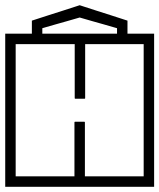

<svg xmlns="http://www.w3.org/2000/svg" viewBox="-40 -715 610 735"><path d="M-20 -279H20Q20 -279 20 -261.8Q20 -244.5 20 -217.2Q20 -190 20 -159.5Q20 -129 20 -101.8Q20 -74.5 20 -57.2Q20 -40 20 -40Q20 -40 20 -40Q20 -40 20 -40Q20 -40 20 -40Q20 -40 20 -40Q20 -40 20 -40Q20 -40 20 -40Q20 -40 20 -40Q20 -40 20 -40Q20 -40 20 -40Q20 -40 20 -40Q20 -40 20 -40Q20 -40 20 -40Q20 -40 20 -40Q20 -40 38.2 -40Q56.5 -40 85.2 -40Q114 -40 146 -40Q178 -40 206.8 -40Q235.5 -40 253.8 -40Q272 -40 272 -40Q272 -30.5 272 -20.2Q272 -10 272 0Q272 0 272 0Q272 0 272 0Q272 0 272 0Q272 0 272 0Q272 0 272 0Q272 0 251 0Q230 0 196.8 0Q163.5 0 126 0Q88.5 0 55.2 0Q22 0 1 0Q-20 0 -20 0Q-20 0 -20 0Q-20 0 -20 0Q-20 0 -20 0Q-20 0 -20 0Q-20 0 -20 -20.2Q-20 -40.5 -20 -72.2Q-20 -104 -20 -139.5Q-20 -175 -20 -206.8Q-20 -238.5 -20 -258.8Q-20 -279 -20 -279ZM-20 -188V-398H20Q20 -398 20 -382.2Q20 -366.5 20 -345.5Q20 -324.5 20 -308.8Q20 -293 20 -293Q20 -293 20 -293Q20 -293 20 -293Q20 -293 20 -293Q20 -293 20 -293Q20 -293 20 -277.2Q20 -261.5 20 -240.5Q20 -219.5 20 -203.8Q20 -188 20 -188ZM550 -279Q550 -279 550 -258.8Q550 -238.5 550 -206.8Q550 -175 550 -139.5Q550 -104 550 -72.2Q550 -40.5 550 -20.2Q550 0 550 0Q550 0 550 0Q550 0 550 0Q550 0 550 0Q550 0 550 0Q550 0 529 0Q508 0 474.8 0Q441.5 0 404 0Q366.5 0 333.2 0Q300 0 279 0Q258 0 258 0Q258 0 258 0Q258 0 258 0Q258 0 258 0Q258 0 258 0Q258 0 258 0Q258 -10 258 -20.2Q258 -30.5 258 -40Q258 -40 276.2 -40Q294.5 -40 323.2 -40Q352 -40 384 -40Q416 -40 444.8 -40Q473.5 -40 491.8 -40Q510 -40 510 -40Q510 -40 510 -40Q510 -40 510 -40Q510 -40 510 -40Q510 -40 510 -40Q510 -40 510 -40Q510 -40 510 -40Q510 -40 510 -40Q510 -40 510 -40Q510 -40 510 -40Q510 -40 510 -40Q510 -40 510 -40Q510 -40 510 -40Q510 -40 510 -40Q510 -40 510 -57.2Q510 -74.5 510 -101.8Q510 -129 510 -159.5Q510 -190 510 -217.2Q510 -244.5 510 -261.8Q510 -279 510 -279ZM-20 -307Q-20 -307 -20 -327.2Q-20 -347.5 -20 -379.2Q-20 -411 -20 -446.5Q-20 -482 -20 -513.8Q-20 -545.5 -20 -565.8Q-20 -586 -20 -586Q-20 -586 -20 -586Q-20 -586 -20 -586Q-20 -586 -20 -586Q-20 -586 -20 -586Q-20 -586 1 -586Q22 -586 55.2 -586Q88.5 -586 126 -586Q163.5 -586 196.8 -586Q230 -586 251 -586Q272 -586 272 -586Q272 -586 272 -586Q272 -586 272 -586Q272 -586 272 -586Q272 -586 272 -586Q272 -586 272 -586Q272 -576.5 272 -566.2Q272 -556 272 -546Q272 -546 253.8 -546Q235.5 -546 206.8 -546Q178 -546 146 -546Q114 -546 85.2 -546Q56.5 -546 38.2 -546Q20 -546 20 -546Q20 -546 20 -546Q20 -546 20 -546Q20 -546 20 -546Q20 -546 20 -546Q20 -546 20 -546Q20 -546 20 -546Q20 -546 20 -546Q20 -546 20 -546Q20 -546 20 -546Q20 -546 20 -546Q20 -546 20 -546Q20 -546 20 -546Q20 -546 20 -546Q20 -546 20 -528.8Q20 -511.5 20 -484.2Q20 -457 20 -426.5Q20 -396 20 -368.8Q20 -341.5 20 -324.2Q20 -307 20 -307ZM550 -188H510Q510 -188 510 -203.8Q510 -219.5 510 -240.5Q510 -261.5 510 -277.2Q510 -293 510 -293Q510 -293 510 -293Q510 -293 510 -293Q510 -293 510 -293Q510 -293 510 -293Q510 -293 510 -308.8Q510 -324.5 510 -345.5Q510 -366.5 510 -382.2Q510 -398 510 -398H550ZM550 -307H510Q510 -307 510 -324.2Q510 -341.5 510 -368.8Q510 -396 510 -426.5Q510 -457 510 -484.2Q510 -511.5 510 -528.8Q510 -546 510 -546Q510 -546 510 -546Q510 -546 510 -546Q510 -546 510 -546Q510 -546 510 -546Q510 -546 510 -546Q510 -546 510 -546Q510 -546 510 -546Q510 -546 510 -546Q510 -546 510 -546Q510 -546 510 -546Q510 -546 510 -546Q510 -546 510 -546Q510 -546 510 -546Q510 -546 491.8 -546Q473.5 -546 444.8 -546Q416 -546 384 -546Q352 -546 323.2 -546Q294.5 -546 276.2 -546Q258 -546 258 -546Q258 -556 258 -566.2Q258 -576.5 258 -586Q258 -586 258 -586Q258 -586 258 -586Q258 -586 258 -586Q258 -586 258 -586Q258 -586 258 -586Q258 -586 279 -586Q300 -586 333.2 -586Q366.5 -586 404 -586Q441.5 -586 474.8 -586Q508 -586 529 -586Q550 -586 550 -586Q550 -586 550 -586Q550 -586 550 -586Q550 -586 550 -586Q550 -586 550 -586Q550 -586 550 -565.8Q550 -545.5 550 -513.8Q550 -482 550 -446.5Q550 -411 550 -379.2Q550 -347.5 550 -327.2Q550 -307 550 -307ZM249 -249Q249 -249 257 -249Q265 -249 273 -249Q281 -249 281 -249Q283 -249 283.8 -248.8Q284.5 -248.5 284.8 -247.8Q285 -247 285 -245Q285 -245 285 -224.5Q285 -204 285 -173.5Q285 -143 285 -112.5Q285 -82 285 -61.5Q285 -41 285 -41Q285 -41 285 -41Q285 -41 285 -41Q285 -41 285 -41Q285 -41 285 -41Q285 -41 285 -41Q285 -38 284.5 -37.5Q284 -37 281 -37Q281 -37 276.2 -37Q271.5 -37 265 -37Q258.5 -37 253.8 -37Q249 -37 249 -37Q247 -37 246.2 -37.2Q245.5 -37.5 245.2 -38.2Q245 -39 245 -41Q245 -41 245 -41Q245 -41 245 -41Q245 -41 245 -41Q245 -41 245 -41Q245 -41 245 -41Q245 -41 245 -61.5Q245 -82 245 -112.5Q245 -143 245 -173.5Q245 -204 245 -224.5Q245 -245 245 -245Q245 -247 245.2 -247.8Q245.5 -248.5 246.2 -248.8Q247 -249 249 -249ZM282 -337Q282 -337 274 -337Q266 -337 258 -337Q250 -337 250 -337Q248 -337 247.2 -337.2Q246.5 -337.5 246.2 -338.2Q246 -339 246 -341Q246 -341 246 -361.5Q246 -382 246 -412.5Q246 -443 246 -473.5Q246 -504 246 -524.5Q246 -545 246 -545Q246 -545 246 -545Q246 -545 246 -545Q246 -545 246 -545Q246 -545 246 -545Q246 -545 246 -545Q246 -548 246.5 -548.5Q247 -549 250 -549Q250 -549 254.8 -549Q259.5 -549 266 -549Q272.5 -549 277.2 -549Q282 -549 282 -549Q284 -549 284.8 -548.8Q285.5 -548.5 285.8 -547.8Q286 -547 286 -545Q286 -545 286 -545Q286 -545 286 -545Q286 -545 286 -545Q286 -545 286 -545Q286 -545 286 -545Q286 -545 286 -524.5Q286 -504 286 -473.5Q286 -443 286 -412.5Q286 -382 286 -361.5Q286 -341 286 -341Q286 -339 285.8 -338.2Q285.5 -337.5 284.8 -337.2Q284 -337 282 -337ZM408 -568Q408 -568 408 -568Q408 -568 408 -568Q408 -568 408 -568Q408 -568 408 -568Q408 -568 408 -568Q408 -568 408 -577.8Q408 -587.5 408 -597.2Q408 -607 408 -607Q408 -607 393.5 -611.2Q379 -615.5 357.8 -621.5Q336.5 -627.5 315.2 -633.5Q294 -639.5 279.5 -643.8Q265 -648 265 -648Q265 -648 265 -648Q265 -648 265 -648Q265 -648 265 -648Q265 -648 265 -648Q265 -648 250.5 -643.8Q236 -639.5 214.8 -633.5Q193.5 -627.5 172.2 -621.5Q151 -615.5 136.5 -611.2Q122 -607 122 -607Q122 -607 122 -597.2Q122 -587.5 122 -577.8Q122 -568 122 -568Q122 -568 122 -568Q122 -568 122 -568Q122 -568 122 -568Q122 -568 122 -568Q122 -568 122 -568Q122 -568 112 -568Q102 -568 92 -568Q82 -568 82 -568Q82 -568 82 -568Q82 -568 82 -568Q82 -568 82 -568Q82 -568 82 -568Q82 -568 82 -568Q82 -568 82 -578.2Q82 -588.5 82 -602Q82 -615.5 82 -625.8Q82 -636 82 -636Q82 -636 100.5 -642Q119 -648 146.2 -656.8Q173.5 -665.5 200.8 -674.2Q228 -683 246.5 -689Q265 -695 265 -695Q265 -695 265 -695Q265 -695 265 -695Q265 -695 265 -695Q265 -695 265 -695Q265 -695 283.5 -689Q302 -683 329.2 -674.2Q356.5 -665.5 383.8 -656.8Q411 -648 429.5 -642Q448 -636 448 -636Q448 -636 448 -625.8Q448 -615.5 448 -602Q448 -588.5 448 -578.2Q448 -568 448 -568Q448 -568 448 -568Q448 -568 448 -568Q448 -568 448 -568Q448 -568 448 -568Q448 -568 448 -568Q448 -568 438 -568Q428 -568 418 -568Q408 -568 408 -568Z"/></svg>

Font: Honk
Style: Regular
Weight: 400
Designer: Noopur Datye & Yesha Goshar
Foundry: Ek Type
Version: Version 1.000